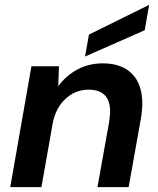

<svg xmlns="http://www.w3.org/2000/svg" viewBox="-20 -768 649 788"><path d="M22 0 109 -496H222L219 -414Q250 -457 297 -482.5Q344 -508 402 -508Q479 -508 521.5 -465.5Q564 -423 564 -343Q564 -315 558 -280L508 0H380L428 -268Q429 -280 430.5 -290.5Q432 -301 432 -310Q432 -400 343 -400Q290 -400 249 -362.5Q208 -325 196 -260L150 0ZM329 -536 345 -626 592 -748 574 -644Z"/></svg>

Font: DeepMind Sans
Style: Bold Italic
Weight: 700
Italic angle: -10°
Designer: Jonny Pinhorn / Modifications: Colophon Foundry
Foundry: Colophon Foundry
Version: Version 1.002; ttfautohint (v1.8.2)